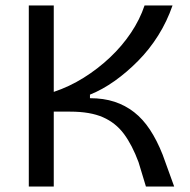

<svg xmlns="http://www.w3.org/2000/svg" viewBox="-20 -680 693 700"><path d="M85 0V-660H176V-345Q233 -364 285 -396.5Q337 -429 381 -470.5Q425 -512 457.5 -560.5Q490 -609 507 -660H609Q589 -602 557 -551Q525 -500 483.5 -458Q442 -416 397.5 -384.5Q353 -353 308 -335V-322Q358 -322 397.5 -309Q437 -296 469 -271Q501 -246 526.5 -207.5Q552 -169 573 -116L615 0H512L485 -89Q462 -151 432 -191.5Q402 -232 355.5 -252.5Q309 -273 236 -273H176V0Z"/></svg>

Font: Bricolage Grotesque 17pt
Style: Regular
Weight: 400
Version: Version 1.001;gftools[0.9.33.dev8+g029e19f]